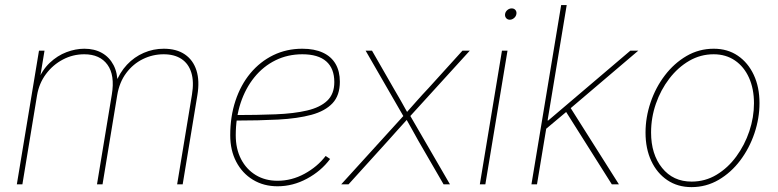

<svg xmlns="http://www.w3.org/2000/svg" viewBox="-20 -748 3157 779"><path d="M48.3 0 138.2 -542.5H160.6L139.6 -415L131.8 -416Q150.4 -463.4 181.6 -492.9Q212.9 -522.5 249.8 -536.4Q286.6 -550.3 322.3 -550.3Q363.3 -550.3 393.6 -533.2Q423.8 -516.1 440.7 -483.9Q457.5 -451.7 457 -406.2L448.2 -408.2Q465.3 -453.6 495.1 -485.4Q524.9 -517.1 563.5 -533.7Q602.1 -550.3 644.5 -550.3Q696.3 -550.3 730 -527.3Q763.7 -504.4 777.1 -462.2Q790.5 -419.9 780.8 -361.8L721.2 0H698.7L758.8 -363.8Q767.6 -416.5 756.3 -453.1Q745.1 -489.7 716.3 -508.8Q687.5 -527.8 644 -527.8Q599.6 -527.8 559.8 -508.3Q520 -488.8 492.2 -451.7Q464.4 -414.6 455.6 -361.8L396 0H373.5L433.6 -363.8Q446.8 -442.9 416 -485.4Q385.3 -527.8 321.8 -527.8Q275.4 -527.8 234.9 -506.3Q194.3 -484.9 166.5 -447.5Q138.7 -410.2 130.4 -361.8L70.8 0Z M1106 7.8Q1049.8 7.8 1006.3 -18.6Q962.9 -44.9 938.5 -91.6Q914.1 -138.2 914.1 -199.2Q914.1 -274.9 935.3 -339.1Q956.5 -403.3 995.8 -450.7Q1035.2 -498 1088.9 -524.2Q1142.6 -550.3 1206.5 -550.3Q1255.9 -550.3 1290 -534.4Q1324.2 -518.6 1341.6 -488.5Q1358.9 -458.5 1358.9 -416.5Q1358.9 -360.8 1329.1 -329.1Q1299.3 -297.4 1243.7 -282.2Q1188 -267.1 1109.1 -262.9Q1030.3 -258.8 933.1 -258.8V-281.2Q1023.9 -281.2 1098.1 -284.2Q1172.4 -287.1 1225.6 -299.6Q1278.8 -312 1307.6 -339.4Q1336.4 -366.7 1336.4 -415Q1336.4 -470.2 1303.7 -499Q1271 -527.8 1206.5 -527.8Q1147.5 -527.8 1097.9 -503.4Q1048.3 -479 1012.2 -434.6Q976.1 -390.1 956.3 -330.3Q936.5 -270.5 936.5 -199.2Q936.5 -144 958 -102.5Q979.5 -61 1017.6 -37.8Q1055.7 -14.6 1106 -14.6Q1163.6 -14.6 1215.6 -43Q1267.6 -71.3 1301.3 -115.2L1319.3 -103Q1283.2 -54.2 1225.8 -23.2Q1168.5 7.8 1106 7.8Z M1364.3 0 1624 -285.6 1621.1 -269 1463.4 -542.5H1489.3L1577.1 -389.6Q1592.3 -364.3 1606.7 -338.6Q1621.1 -313 1635.7 -286.6H1625Q1648.4 -313 1671.1 -338.6Q1693.8 -364.3 1717.8 -389.6L1856.4 -542.5H1886.2L1637.2 -269L1640.1 -285.6L1805.7 0H1779.8L1677.7 -176.3Q1664.6 -199.7 1651.9 -222.7Q1639.2 -245.6 1626 -268.6H1636.7Q1615.7 -245.6 1595.2 -222.7Q1574.7 -199.7 1553.7 -176.3L1394 0Z M1926.8 0 2016.6 -542.5H2039.1L1949.2 0ZM2048.3 -668Q2039.1 -668 2033.4 -674.8Q2027.8 -681.6 2029.3 -691.4Q2030.8 -700.7 2038.6 -707.3Q2046.4 -713.9 2056.2 -713.9Q2065.9 -713.9 2071.3 -707.3Q2076.7 -700.7 2075.2 -691.4Q2073.7 -681.6 2065.7 -674.8Q2057.6 -668 2048.3 -668Z M2189 -219.7 2195.8 -259.3H2204.6L2537.6 -542.5H2569.8L2285.6 -300.8L2282.2 -297.9ZM2136.2 0 2256.8 -727.5H2279.3L2158.7 0ZM2462.4 0 2272.5 -300.8 2292 -314.9 2491.2 0Z M2785.6 11.2Q2729.5 11.2 2687.5 -17.1Q2645.5 -45.4 2622.3 -95.2Q2599.1 -145 2599.1 -210Q2599.1 -272 2619.6 -332.5Q2640.1 -393.1 2677.5 -442.1Q2714.8 -491.2 2765.4 -520.8Q2815.9 -550.3 2876 -550.3Q2932.1 -550.3 2973.6 -522Q3015.1 -493.7 3038.3 -444.1Q3061.5 -394.5 3061.5 -329.6Q3061.5 -268.1 3041 -207.3Q3020.5 -146.5 2983.4 -97.2Q2946.3 -47.9 2895.8 -18.3Q2845.2 11.2 2785.6 11.2ZM2786.1 -11.2Q2841.3 -11.2 2887.5 -39.1Q2933.6 -66.9 2967.5 -113.3Q3001.5 -159.7 3020.3 -215.8Q3039.1 -272 3039.1 -329.1Q3039.1 -387.7 3019 -432.4Q2999 -477.1 2962.2 -502.4Q2925.3 -527.8 2875.5 -527.8Q2822.3 -527.8 2776.4 -501.2Q2730.5 -474.6 2695.6 -429Q2660.6 -383.3 2641.1 -326.9Q2621.6 -270.5 2621.6 -210.4Q2621.6 -122.1 2666.3 -66.7Q2710.9 -11.2 2786.1 -11.2Z"/></svg>

Font: Inter 16pt Thin
Style: Italic
Weight: 250
Italic angle: -9.3988°
Version: Version 4.001;git-66647c0bb